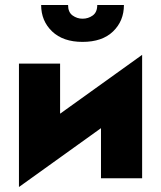

<svg xmlns="http://www.w3.org/2000/svg" viewBox="-20 -715 646 770"><path d="M145 -695H253Q253 -666 271 -653Q289 -640 311 -640Q334 -640 352 -653Q370 -666 370 -695H477Q477 -631 433.5 -589Q390 -547 311 -547Q233 -547 189 -589Q145 -631 145 -695ZM221 -460V-259L550 -495V0H385V-201L56 35V-460Z"/></svg>

Font: Jost* Heavy
Style: Regular
Weight: 800
Version: Version 3.7